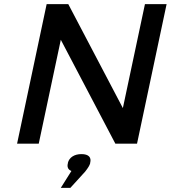

<svg xmlns="http://www.w3.org/2000/svg" viewBox="-20 -690 820 922"><path d="M204 -670 62 0H166L272 -499L534 0H638L780 -670H676L570 -171L308 -670ZM272 212H318L389 134C403 116 410 105 413 94V92C420 66 406 50 371 50C336 50 312 67 306 92V94C301 112 307 125 323 131Z"/></svg>

Font: LT Wave Text Medium Italic
Style: Regular
Weight: 500
Designer: Daniel Lyons
Version: Version 2.5 (Glyphs App)